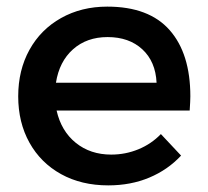

<svg xmlns="http://www.w3.org/2000/svg" viewBox="-20 -556 628 580"><path d="M555 -265Q555 -252 553 -222H151Q165 -160 209 -124.5Q253 -89 316 -89Q359 -89 398 -105Q437 -121 466 -151L527 -86Q487 -43 431 -19.5Q375 4 307 4Q226 4 164.5 -30Q103 -64 69 -125Q35 -186 35 -265Q35 -344 69 -405.5Q103 -467 164.5 -501.5Q226 -536 304 -536Q430 -536 492.5 -465Q555 -394 555 -265ZM305 -444Q242 -444 200.5 -407Q159 -370 149 -306H453Q450 -370 410 -407Q370 -444 305 -444Z"/></svg>

Font: Sapa
Style: Regular
Weight: 400
Version: Version 1.20 June 8, 2016